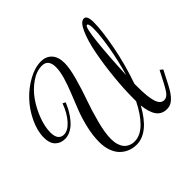

<svg xmlns="http://www.w3.org/2000/svg" viewBox="-305 -1037 1280 1280"><g transform="rotate(-45 334.5 -397.5)"><path d="M302.2 0Q356.9 0 407 -49.1Q457 -98.1 499 -183.1V-206.1Q499 -298.8 509.8 -405Q520.5 -511.2 538.6 -604.2Q556.6 -697.3 584.2 -758.5Q611.8 -819.8 642.1 -819.8Q671.9 -819.8 671.9 -754.9Q671.9 -676.8 645.8 -540.8Q619.6 -404.8 573.2 -273.9V-243.2Q573.2 -148.4 588.1 -101.8Q603 -55.2 637.2 -55.2Q663.1 -55.2 684.3 -86.2Q705.6 -117.2 752 -210L757.3 -220.2L776.9 -205.1L772 -194.8Q720.2 -91.3 700.2 -61.5Q666.5 -11.7 629.4 -2.4Q618.7 0 606.9 0Q559.6 0 533.9 -35.6Q508.3 -71.3 501 -141.1Q410.2 24.9 296.9 24.9Q264.2 24.9 235.1 13.4Q206.1 2 182.9 -20.5Q159.7 -43 146 -80.1Q132.3 -117.2 132.3 -165Q132.3 -224.6 147.7 -290.8Q163.1 -356.9 185.3 -414.1Q207.5 -471.2 229.5 -524.9Q251.5 -578.6 266.8 -630.4Q282.2 -682.1 282.2 -720.2Q282.2 -794.9 222.2 -794.9Q170.4 -794.9 118.9 -759Q67.4 -723.1 30.5 -669.9Q-6.3 -616.7 -29.5 -554.4Q-52.7 -492.2 -52.7 -439.9Q-52.7 -402.8 -38.6 -384Q-24.4 -365.2 2 -365.2Q39.6 -365.2 78.4 -408.4Q117.2 -451.7 142.1 -520L162.1 -509.8Q153.3 -488.8 143.1 -468.8Q132.8 -448.7 115.7 -424.3Q98.6 -399.9 80.3 -382.1Q62 -364.3 37.6 -352.1Q13.2 -339.8 -12.7 -339.8Q-55.7 -339.8 -81.8 -366.9Q-107.9 -394 -107.9 -444.8Q-107.9 -508.8 -75.4 -577.4Q-43 -646 6.6 -698.7Q56.2 -751.5 118.4 -785.6Q180.7 -819.8 237.3 -819.8Q285.2 -819.8 313.7 -789.1Q342.3 -758.3 342.3 -700.2Q342.3 -651.9 320.3 -572.3Q298.3 -492.7 272.2 -420.2Q246.1 -347.7 224.1 -263.9Q202.1 -180.2 202.1 -125Q202.1 -94.2 209.2 -71Q216.3 -47.9 226.6 -34.7Q236.8 -21.5 251 -13.4Q265.1 -5.4 277.3 -2.7Q289.6 0 302.2 0ZM627 -774.9Q608.9 -774.9 595.2 -644Q581.5 -513.2 575.2 -353Q606 -457.5 623.5 -561.3Q641.1 -665 641.1 -724.1Q641.1 -774.9 627 -774.9Z"/></g></svg>

Font: Rochester
Style: Regular
Weight: 400
Designer: Gillian Fisher
Foundry: Font Diner, Inc DBA Sideshow
Version: Version 1.005